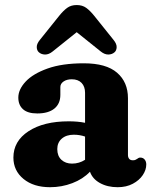

<svg xmlns="http://www.w3.org/2000/svg" viewBox="-20 -748 622 781"><path d="M34.5 -107Q34.5 -174 96 -214.2Q157.5 -254.5 259.5 -254.5Q296.5 -254.5 326 -248.5V-370.5Q326 -396 311.8 -410.8Q297.5 -425.5 272 -425.5Q251.5 -425.5 238.5 -416.5Q225.5 -407.5 225.5 -394V-362Q225.5 -326 201 -306.2Q176.5 -286.5 131.5 -286.5Q92.5 -286.5 73.5 -303.8Q54.5 -321 54.5 -351Q54.5 -384 84.2 -416Q114 -448 173.2 -469.2Q232.5 -490.5 321 -490.5Q412 -490.5 456.2 -452.2Q500.5 -414 500.5 -348.5V-117Q500.5 -108.5 505.2 -102.2Q510 -96 520.5 -96Q527 -96 530.8 -97.8Q534.5 -99.5 537.5 -101.5Q540.5 -103.5 543.2 -105.2Q546 -107 550.5 -107Q562 -107 568.5 -99Q575 -91 575 -79Q575 -57 560.8 -35.8Q546.5 -14.5 520.2 -0.5Q494 13.5 458.5 13.5Q417 13.5 386.5 -3.5Q356 -20.5 346 -49.5Q317.5 -19.5 274.2 -3Q231 13.5 183.5 13.5Q116.5 13.5 75.5 -20.2Q34.5 -54 34.5 -107ZM213 -141.5Q213 -113.5 229.8 -98Q246.5 -82.5 273 -82.5Q302 -82.5 326 -98V-192.5Q304.5 -200 280 -200Q249.5 -200 231.2 -184Q213 -168 213 -141.5ZM194 -538.5Q178.5 -526 163.2 -526.2Q148 -526.5 138 -535.5Q130 -542.5 129.5 -556Q129 -569.5 142 -585.5L221 -684Q237.5 -704.5 253.2 -716Q269 -727.5 292 -727.5Q315 -727.5 330.8 -716Q346.5 -704.5 363 -684L442 -585.5Q455 -569.5 454.5 -556Q454 -542.5 446 -535.5Q436 -526.5 420.8 -526.2Q405.5 -526 390 -538.5L292 -617Z"/></svg>

Font: Fraunces 9pt SuperSoft
Style: Bold
Weight: 700
Version: Version 1.000;[b76b70a41]